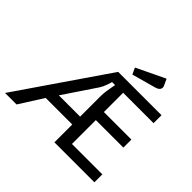

<svg xmlns="http://www.w3.org/2000/svg" viewBox="-205 -1166 1416 1416"><g transform="rotate(45 502.5 -458.5)"><path d="M808 -852Q808 -822 766 -811L581 -760L558 -810L781 -917L804 -867Q808 -859 808 -852ZM528 -186H251L133 0H13L493 -700H945V-617H628V-416H915V-332H628V-83H945V0H528ZM528 -268V-484Q528 -507 532.5 -538Q537 -569 541 -589Q545 -609 546 -615H514Q514 -611 503 -578.5Q492 -546 477 -523L306 -268Z"/></g></svg>

Font: Voces
Style: Regular
Weight: 400
Designer: Ana Paula Megda, Pablo Ugerman
Foundry: Ana Paula Megda, Pablo Ugerman
Version: Version 1.100